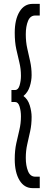

<svg xmlns="http://www.w3.org/2000/svg" viewBox="-20 -760 248 990"><path d="M56 61Q56 15 64 -21Q72 -57 80 -90.5Q88 -124 88 -160Q88 -187 81 -210.5Q74 -234 58 -234H39V-296H58Q74 -296 81 -319.5Q88 -343 88 -369Q88 -405 80 -437.5Q72 -470 64 -506.5Q56 -543 56 -591Q56 -659 80.5 -699.5Q105 -740 148 -740H185V-680H162Q136 -680 124.5 -652Q113 -624 113 -583Q113 -544 120.5 -510.5Q128 -477 135.5 -443.5Q143 -410 143 -373Q143 -344 133.5 -314Q124 -284 101 -265Q124 -248 133.5 -216.5Q143 -185 143 -157Q143 -117 135.5 -83Q128 -49 120.5 -16Q113 17 113 54Q113 94 124.5 122.5Q136 151 162 151H185V210H148Q105 210 80.5 169.5Q56 129 56 61Z"/></svg>

Font: Georama ExtraCondensed
Style: Regular
Weight: 400
Width: 2
Designer: Jean-Baptiste Levee
Foundry: Production Type
Version: Version 1.000